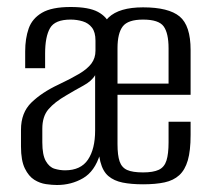

<svg xmlns="http://www.w3.org/2000/svg" viewBox="-20 -525 600 549"><path d="M143 4Q129 4 111.5 1.5Q94 -1 78 -11Q62 -21 51 -43.5Q40 -66 40 -106V-154Q40 -203 70 -232Q100 -261 147 -283Q183 -300 206.5 -314Q230 -328 241.5 -343.5Q253 -359 253 -380V-409Q253 -433 243 -446Q233 -459 216.5 -464Q200 -469 182 -469Q137 -469 123 -444.5Q109 -420 109 -372V-330H52V-378Q52 -415 62 -443.5Q72 -472 100 -488.5Q128 -505 182 -505Q234 -505 260 -491Q286 -477 294.5 -453Q303 -429 303 -398V-41L266 -84Q251 -35 217.5 -15.5Q184 4 143 4ZM166 -38Q211 -38 231.5 -68.5Q252 -99 252 -152V-310Q242 -293 218 -280Q194 -267 169 -252Q136 -233 118.5 -212.5Q101 -192 101 -157V-118Q101 -82 111 -64.5Q121 -47 136 -42.5Q151 -38 166 -38ZM389 2Q355 2 330.5 -3Q306 -8 290 -21.5Q274 -35 267 -62.5Q260 -90 260 -134V-382Q260 -446 290.5 -475Q321 -504 389 -504Q462 -504 493.5 -478Q525 -452 525 -382V-254H316V-113Q316 -81 322 -63.5Q328 -46 343.5 -39Q359 -32 389 -32Q418 -32 434 -39.5Q450 -47 456 -66Q462 -85 462 -118V-177H525V-139Q525 -94 517 -66.5Q509 -39 492.5 -24Q476 -9 450.5 -3.5Q425 2 389 2ZM316 -286H462V-387Q462 -430 448 -449.5Q434 -469 389 -469Q346 -469 331 -449.5Q316 -430 316 -387Z"/></svg>

Font: Alumni Sans
Style: Regular
Weight: 400
Designer: Robert E. Leuschke
Foundry: Robert E. Leuschke
Version: Version 1.018